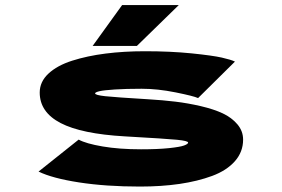

<svg xmlns="http://www.w3.org/2000/svg" viewBox="-20 -710 1090 742"><path d="M338 -532.5 452 -690.5H671L509 -532.5ZM521 11Q389.5 11 285.8 -5Q182 -21 129 -47L284 -170.5Q312 -155 376.5 -144Q441 -133 525 -133Q589.5 -133 632.8 -137.5Q676 -142 691.5 -147.8Q707 -153.5 707 -159Q707 -165.5 664.5 -169.8Q622 -174 462.5 -183Q295 -192.5 214.2 -234.5Q133.5 -276.5 133.5 -352.5Q133.5 -394 167.2 -425.5Q201 -457 259 -475.5Q317 -494 388 -503Q459 -512 540 -512Q639 -512 720.2 -503.8Q801.5 -495.5 837 -487.5Q872.5 -479.5 888 -472L745.5 -331Q728 -339 658.5 -353Q589 -367 527.5 -367Q466 -367 423.8 -364.2Q381.5 -361.5 364.5 -357.5Q347.5 -353.5 347.5 -349Q347.5 -342.5 386.8 -338.2Q426 -334 551 -326.5Q609.5 -323 657.5 -317.2Q705.5 -311.5 756 -299.8Q806.5 -288 841 -271.8Q875.5 -255.5 897.5 -229.5Q919.5 -203.5 919.5 -170.5Q919.5 -123 887.8 -87Q856 -51 800 -30.2Q744 -9.5 674 0.8Q604 11 521 11Z"/></svg>

Font: League Mono Extended ExtraBold
Style: Regular
Weight: 800
Width: 9
Designer: Tyler Finck
Foundry: The League of Moveable Type / Tyler Finck
Version: Version 2.210